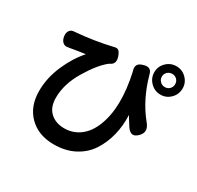

<svg xmlns="http://www.w3.org/2000/svg" viewBox="-184 -1044 1368 1330"><g transform="rotate(30 500.0 -379.5)"><path d="M611.3 -220.7Q677.7 -383.8 620.1 -643.6Q620.1 -645.5 619.1 -646.5Q600.6 -702.1 655.3 -717.8Q685.5 -728.5 704.6 -720.7Q723.6 -712.9 730.5 -682.6Q777.3 -512.7 876 -390.6Q924.8 -335 882.8 -290Q858.4 -263.7 836.9 -264.6Q815.4 -265.6 793.9 -294.9Q754.9 -355.5 747.1 -370.1Q751 -284.2 731.4 -207Q711.9 -129.9 670.9 -67.9Q629.9 -5.9 559.6 30.8Q489.3 67.4 397.5 67.4Q274.4 67.4 199.7 -6.3Q125 -80.1 125 -204.1Q125 -307.6 169.4 -410.2Q213.9 -512.7 278.3 -585Q230.5 -579.1 152.3 -565.4H150.4Q124 -558.6 106.9 -573.7Q89.8 -588.9 85.9 -617.2Q82 -644.5 93.8 -662.1Q105.5 -679.7 130.9 -680.7H132.8Q286.1 -693.4 420.9 -725.6Q446.3 -733.4 459 -721.7Q471.7 -710 481.4 -679.7Q497.1 -627.9 452.1 -609.4Q451.2 -609.4 451.2 -608.9Q451.2 -608.4 450.2 -608.4Q385.7 -558.6 317.4 -444.8Q249 -331.1 249 -221.7Q249 -144.5 292.5 -105Q335.9 -65.4 403.3 -65.4Q473.6 -65.4 527.3 -105.5Q581.1 -145.5 611.3 -220.7ZM811.5 -714.8Q811.5 -692.4 827.1 -676.8Q842.8 -661.1 865.2 -661.1Q887.7 -661.1 902.8 -676.3Q918 -691.4 918 -714.8Q918 -736.3 902.8 -751.5Q887.7 -766.6 865.2 -766.6Q842.8 -766.6 827.1 -751.5Q811.5 -736.3 811.5 -714.8ZM865.2 -600.6Q818.4 -600.6 784.7 -634.3Q751 -668 751 -714.8Q751 -760.7 784.2 -793.9Q817.4 -827.1 865.2 -827.1Q911.1 -827.1 944.3 -793.9Q977.5 -760.7 977.5 -714.8Q977.5 -667 944.3 -633.8Q911.1 -600.6 865.2 -600.6Z"/></g></svg>

Font: GenSenMaruGothic TW TTF Bold
Style: Regular
Weight: 700
Version: Version 1.301